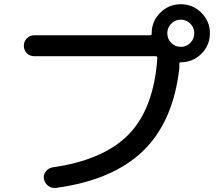

<svg xmlns="http://www.w3.org/2000/svg" viewBox="-20 -870 1040 924"><path d="M804.2 -663.6Q823.2 -644.5 850.1 -644.5Q877 -644.5 896 -663.6Q915 -682.6 915 -710Q915 -737.3 896 -756.3Q877 -775.4 850.1 -775.4Q823.2 -775.4 804.2 -756.3Q785.2 -737.3 785.2 -710Q785.2 -682.6 804.2 -663.6ZM849.6 -570.3Q842.8 -570.3 842.8 -563.5Q843.8 -552.7 842.8 -540Q813.5 -283.2 668 -143.1Q522.5 -2.9 250 34.2Q228.5 37.1 211.9 24.4Q195.3 11.7 191.4 -8.8Q187.5 -27.3 199.7 -43.9Q211.9 -60.5 232.4 -64.5Q479.5 -99.6 600.1 -224.1Q720.7 -348.6 737.3 -591.8Q737.3 -599.6 728.5 -599.6H144.5Q123 -599.6 108.9 -614.3Q94.7 -628.9 94.7 -649.9Q94.7 -670.9 109.4 -685.5Q124 -700.2 144.5 -700.2H693.4H702.1Q710 -700.2 710 -707V-710Q710 -767.6 751 -808.6Q792 -849.6 850.1 -849.6Q908.2 -849.6 949.2 -808.6Q990.2 -767.6 990.2 -710Q990.2 -652.3 949.2 -611.3Q908.2 -570.3 849.6 -570.3Z"/></svg>

Font: Rounded Mgen+ 1mn medium
Style: Regular
Weight: 500
Designer: [Source Han Sans]
Ryoko NISHIZUKA  (kana & ideographs); Paul D. Hunt (Latin, Greek & Cyrillic); Wenlong ZHANG  (bopomofo
Version: Version 1.059.20150602